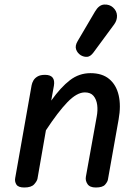

<svg xmlns="http://www.w3.org/2000/svg" viewBox="-20 -833 609 853"><path d="M88 0Q61 0 52.8 -13.2Q44.5 -26.5 47.5 -42L120.5 -454.5Q122.5 -465 128.5 -475.5Q134.5 -486 146.8 -493.2Q159 -500.5 180 -500.5Q204 -500.5 213.8 -488.2Q223.5 -476 219.5 -452L207.5 -386Q250 -445.5 290.8 -476.8Q331.5 -508 382 -508Q434 -508 465.2 -482Q496.5 -456 507.2 -409.8Q518 -363.5 507 -302.5L459.5 -35.5Q458 -25.5 447 -12.8Q436 0 405.5 0Q379 0 368.8 -15.2Q358.5 -30.5 361.5 -47.5L409.5 -314Q415 -342 411.8 -366.8Q408.5 -391.5 395.5 -407Q382.5 -422.5 357 -422.5Q321.5 -422.5 279.5 -379Q237.5 -335.5 184 -254L146.5 -39Q144.5 -28.5 131.8 -14.2Q119 0 88 0ZM339 -587.5Q324 -597 318.2 -613.2Q312.5 -629.5 325 -650.5L402 -781.5Q419.5 -811.5 443 -812.8Q466.5 -814 482 -800Q499 -784.5 499.8 -763.8Q500.5 -743 487.5 -725L395 -599.5Q381.5 -581.5 367.2 -580.5Q353 -579.5 339 -587.5Z"/></svg>

Font: Edu AU VIC WA NT Pre Medium
Style: Regular
Weight: 500
Designer: Tina and Corey Anderson, Eben Sorkin, Mirko Velimirovic
Foundry: Google for Education
Version: Version 1.001